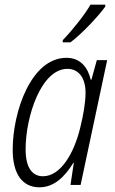

<svg xmlns="http://www.w3.org/2000/svg" viewBox="-20 -787 488 817"><path d="M247 -616V-607H280C326 -641 399 -718 428 -759V-767H365C340 -724 292 -663 247 -616ZM148 10C210 10 256 -35 292 -94H294L280 0H323L436 -531H392L369 -448H366C354 -500 322 -541 263 -541C112 -541 34 -311 34 -150C34 -47 75 10 148 10ZM163 -37C116 -37 89 -75 89 -152C89 -291 155 -494 267 -494C315 -494 344 -455 344 -393C344 -350 335 -299 321 -242C295 -135 238 -37 163 -37Z"/></svg>

Font: Noto Sans Condensed Light
Style: Italic
Weight: 300
Width: 3
Italic angle: -12°
Designer: Monotype Design Team
Foundry: Monotype Imaging Inc.
Version: Version 2.013